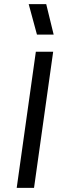

<svg xmlns="http://www.w3.org/2000/svg" viewBox="-20 -911 316 931"><path d="M237.8 -660.2 145 0H61L153.8 -660.2ZM119.1 -891.1H204.1L240.2 -743.2H159.2Z"/></svg>

Font: Human Sans
Style: Italic
Weight: 400
Italic angle: -8°
Designer: Tim Radville
Foundry: Continuum
Version: Version 1.000;FEAKit 1.0